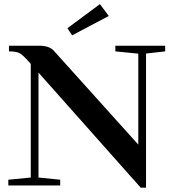

<svg xmlns="http://www.w3.org/2000/svg" viewBox="-20 -880 821 911"><path d="M322.3 -712.4 299.8 -746.1 454.1 -860.4 496.1 -804.2ZM19.5 0V-27.3L126 -37.6V-576.7L119.6 -584Q88.9 -619.1 73 -627.7Q57.1 -636.2 22.5 -636.2V-663.1H165.5Q213.9 -663.1 235.4 -639.2L636.2 -193.8V-625.5L527.3 -636.2V-663.1H763.7V-636.2L672.9 -626V10.3H647.5L162.6 -535.6V-37.6L265.6 -27.3V0Z"/></svg>

Font: Elstob SemiBold
Style: Regular
Weight: 600
Designer: Peter S. Baker
Version: Version 1.015